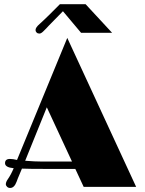

<svg xmlns="http://www.w3.org/2000/svg" viewBox="-20 -906 702 931"><path d="M208.5 -86.9Q119.1 -86.9 86.4 -88.4L72.3 -54.7Q65.9 -40.5 60.5 -24.9Q49.3 5.4 29.3 5.4Q20 5.4 14.2 -0.5Q8.3 -6.3 8.3 -12.7Q8.3 -23.4 17.6 -36.6Q32.2 -57.1 46.4 -90.3Q4.4 -94.2 4.4 -114.7Q4.4 -135.3 28.3 -135.3Q43 -135.3 62.5 -130.4L306.2 -722.2L640.1 0H385.7L345.2 -86.9ZM102.1 -126.5Q148.9 -122.6 186 -122.6H329.1L207 -385.7ZM204.6 -768.6 189.9 -753.9Q179.2 -743.2 170.9 -743.2Q162.6 -743.2 157.5 -748.3Q152.3 -753.4 152.3 -760.3Q152.3 -772.9 172.4 -790Q178.7 -796.4 188.5 -804.9Q198.2 -813.5 216.8 -832L270.5 -885.7H395L523.4 -747.1H373L285.2 -851.6Q224.1 -790 216.3 -781.2Q208.5 -772.5 204.6 -768.6Z"/></svg>

Font: Limelight
Style: Regular
Weight: 400
Designer: Nicole Fally
Foundry: Nicole Fally
Version: Version 1.002